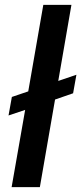

<svg xmlns="http://www.w3.org/2000/svg" viewBox="-20 -770 334 790"><path d="M219.7 -437 294.4 -462.4 280.8 -386.2 206.5 -360.4 144 0H27.8L83.5 -317.9L15.1 -294.9L28.8 -371.1L96.2 -394L158.2 -750H273.9Z"/></svg>

Font: Roboto Medium
Style: Italic
Weight: 500
Italic angle: -12°
Designer: Google
Version: Version 2.134; 2016